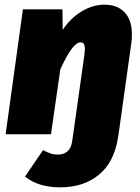

<svg xmlns="http://www.w3.org/2000/svg" viewBox="-20 -574 600 821"><path d="M544 -428Q544 -405 542 -393L487 0L484 18Q467 121 402 174Q337 227 237 227Q144 227 87 181L164 68Q184 78 197 82.5Q210 87 228 87Q253 87 268.5 73Q284 59 288 33L293 0L341 -341Q343 -359 343 -364Q343 -393 325 -393Q307 -393 286 -364.5Q265 -336 238 -278L198 0H4L78 -534H247L248 -446Q280 -495 328 -524.5Q376 -554 427 -554Q482 -554 513 -521Q544 -488 544 -428Z"/></svg>

Font: Fira Sans Black
Style: Italic
Weight: 900
Italic angle: -8°
Designer: Carrois Corporate & Edenspiekermann AG
Foundry: Carrois Corporate GbR & Edenspiekermann AG
Version: Version 4.203